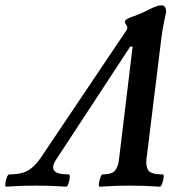

<svg xmlns="http://www.w3.org/2000/svg" viewBox="-97 -697 660 721"><path d="M-74 4Q-78 4 -77 -7.5Q-76 -19 -71.5 -30.5Q-67 -42 -63 -42Q-16 -42 9.5 -57.5Q35 -73 57 -106L377 -582Q381 -587 381 -593Q381 -599 377 -604Q372 -611 372 -615Q372 -626 405 -636Q438 -648 466 -663Q494 -677 509 -677Q527 -677 527 -652Q523 -633 518.5 -612Q514 -591 510 -562L453 -99Q450 -71 460.5 -56.5Q471 -42 514 -42Q519 -42 517.5 -30.5Q516 -19 512 -7.5Q508 4 503 4Q475 2 447 1Q419 0 391 0Q363 0 335 1Q307 2 278 4Q273 4 274.5 -7.5Q276 -19 280 -30.5Q284 -42 288 -42Q323 -42 335 -56.5Q347 -71 350 -99L401 -522H392L114 -98Q96 -71 106.5 -56.5Q117 -42 161 -42Q166 -42 165 -30.5Q164 -19 160 -7.5Q156 4 151 4Q123 2 95 1Q67 0 39 0Q11 0 -17.5 1Q-46 2 -74 4Z"/></svg>

Font: Junicode
Style: Bold Italic
Weight: 700
Italic angle: -11°
Designer: Peter S. Baker
Version: Version 2.100; ttfautohint (v1.8.4)